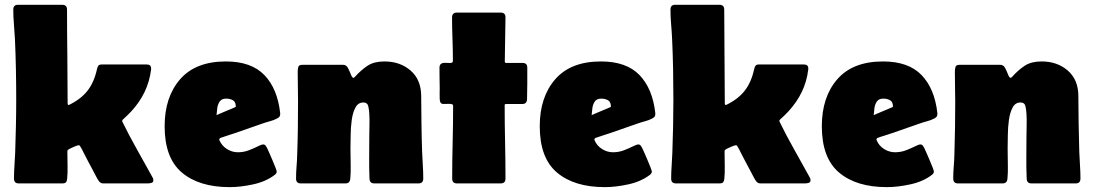

<svg xmlns="http://www.w3.org/2000/svg" viewBox="-20 -768 4583 804"><path d="M58.1 0Q38.6 0 38.6 -20.5Q38.6 -47.4 40.5 -74Q42.5 -100.6 43.5 -127.4Q45.4 -183.1 46.6 -239Q47.9 -294.9 47.9 -350.6Q47.9 -414.6 46.6 -478.3Q45.4 -542 42.5 -605.5Q41 -635.7 38.3 -666.5Q35.6 -697.3 35.6 -727.5Q35.6 -748 55.2 -748H240.2Q260.7 -748 260.7 -728Q260.7 -629.9 262 -531.5Q263.2 -433.1 263.2 -335Q263.2 -329.6 266.1 -328.6H269Q319.3 -353 346.9 -388.7Q374.5 -424.3 386.2 -479Q388.7 -488.8 392.3 -493.4Q396 -498 406.7 -498H594.7Q612.8 -498 612.8 -481.4V-477.5Q606.4 -426.3 585.4 -382.8Q564.5 -339.4 529.8 -301.8Q521.5 -292.5 512.5 -284.2Q503.4 -275.9 494.6 -267.6Q494.1 -267.1 493.7 -266.4Q493.2 -265.6 492.2 -264.6L491.7 -259.8Q520.5 -200.7 552.7 -143.8Q585 -86.9 616.2 -29.8Q618.7 -25.9 620.4 -22Q622.1 -18.1 622.1 -13.2Q622.1 -4.4 614.3 -2.2Q606.4 0 599.6 0H411.1Q400.9 0 393.6 -10.3Q386.7 -20.5 381.1 -31.7Q375.5 -43 369.6 -53.7Q359.4 -72.3 349.6 -91.1Q339.8 -109.9 330.1 -128.9Q326.7 -135.7 323 -143.1Q319.3 -150.4 314.9 -156.7L312 -159.7Q308.1 -160.6 297.9 -156.7Q287.6 -152.8 277.6 -147.9Q267.6 -143.1 264.2 -140.1Q262.2 -138.2 262.2 -133.3Q262.2 -128.4 262.2 -126Q262.2 -99.6 262.9 -72.8Q263.7 -45.9 261.2 -20Q260.3 -9.8 256.3 -4.9Q252.4 0 241.2 0Z M941.9 15.6Q814 15.6 741.7 -45.4Q669.4 -106.4 669.4 -239.3Q669.4 -361.8 734.4 -436.3Q799.3 -510.7 925.8 -510.7Q1032.2 -510.7 1087.2 -453.6Q1142.1 -396.5 1153.3 -293.9V-291Q1153.3 -283.2 1150.4 -279.5Q1147.5 -275.9 1140.6 -272Q1127 -264.6 1110.4 -260.3Q1093.8 -255.9 1078.6 -250.5L963.4 -210.4Q948.2 -205.1 932.6 -200.4Q917 -195.8 901.4 -189.9L897.9 -184.6Q898.4 -183.6 898.4 -182.6Q898.4 -181.6 898.9 -180.7Q908.7 -157.7 930.2 -144Q951.7 -130.4 976.1 -130.4Q1000.5 -130.4 1022 -138.7Q1043.5 -147 1059.3 -155Q1075.2 -163.1 1082 -163.1Q1088.4 -163.1 1092 -158.4Q1095.7 -153.8 1098.1 -148.9Q1100.6 -144 1106.9 -129.6Q1113.3 -115.2 1120.6 -97.9Q1127.9 -80.6 1133.3 -66.9Q1138.7 -53.2 1138.7 -49.8Q1138.7 -42 1130.9 -36.1Q1094.2 -7.8 1040.8 3.9Q987.3 15.6 941.9 15.6ZM886.7 -286.1Q906.7 -294.4 927 -303.2Q947.3 -312 967.3 -320.3Q967.8 -340.3 956.1 -347.7Q944.3 -355 926.8 -355Q908.7 -355 900.4 -343.5Q892.1 -332 889.9 -315.9Q887.7 -299.8 886.7 -286.1Z M1417 -496.6Q1430.2 -496.6 1437.3 -482.9Q1444.3 -469.2 1449.5 -455.6Q1454.6 -441.9 1460.9 -441.9Q1461.9 -441.9 1465.3 -445.3Q1492.7 -475.6 1519.8 -493.2Q1546.9 -510.7 1589.8 -510.7Q1655.3 -510.7 1699.2 -472.7Q1743.2 -434.6 1743.7 -367.2Q1744.1 -308.6 1744.9 -250Q1745.6 -191.4 1747.6 -132.8Q1748.5 -105 1750.5 -76.7Q1752.4 -48.3 1752.4 -20.5Q1752.4 0 1732.9 0H1547.4Q1527.8 0 1527.3 -20Q1525.4 -63.5 1525.9 -107.7Q1526.4 -151.9 1526.4 -195.8Q1526.4 -220.2 1527.1 -244.1Q1527.8 -268.1 1526.4 -292Q1525.9 -304.7 1522.5 -321.8Q1519 -338.9 1501.5 -338.9Q1479.5 -338.9 1468.3 -317.4Q1457 -295.9 1452.9 -265.4Q1448.7 -234.9 1448.5 -205.8Q1448.2 -176.8 1447.8 -162.1Q1447.3 -153.8 1447.5 -145.5Q1447.8 -137.2 1447.8 -128.9Q1447.8 -102.1 1448.5 -74.5Q1449.2 -46.9 1446.8 -20Q1445.3 0 1426.8 0H1239.3Q1219.7 0 1219.7 -20.5Q1219.7 -46.4 1221.9 -72.3Q1224.1 -98.1 1224.6 -124Q1226.6 -179.2 1227.3 -234.1Q1228 -289.1 1228 -343.8Q1228 -374.5 1227.3 -405Q1226.6 -435.5 1226.6 -466.3Q1226.6 -478 1229 -487.3Q1231.4 -496.6 1246.6 -496.6Z M1873 -694.8Q1873 -715.3 1893.1 -715.3H2076.7Q2096.7 -715.3 2096.7 -695.3L2093.8 -510.7Q2093.8 -504.4 2099.6 -504.4H2168.5Q2188 -504.4 2188 -484.9Q2188 -452.1 2188 -418.9Q2188 -385.7 2187 -352.5Q2186 -332.5 2167.5 -332.5H2101.1Q2099.1 -332.5 2096.2 -332Q2093.3 -331.5 2093.3 -328.6Q2093.3 -251.5 2095 -174.3Q2096.7 -97.2 2096.7 -20Q2096.7 0 2076.7 0H1893.1Q1873.5 0 1873.5 -20.5Q1873.5 -96.7 1875.5 -172.6Q1877.4 -248.5 1877.4 -324.7Q1877.4 -330.1 1872.6 -331.5Q1867.7 -333 1863.3 -333Q1849.6 -333 1835.9 -332.8Q1822.3 -332.5 1821.3 -352.5Q1820.8 -364.3 1821 -376.2Q1821.3 -388.2 1821.3 -399.4Q1820.8 -420.9 1820.6 -442.4Q1820.3 -463.9 1820.3 -484.9Q1820.3 -504.9 1842.8 -504.9Q1848.6 -504.9 1862.5 -504.2Q1876.5 -503.4 1876.5 -512.7Q1876.5 -558.1 1874.8 -603.8Q1873 -649.4 1873 -694.8Z M2512.7 15.6Q2384.8 15.6 2312.5 -45.4Q2240.2 -106.4 2240.2 -239.3Q2240.2 -361.8 2305.2 -436.3Q2370.1 -510.7 2496.6 -510.7Q2603 -510.7 2658 -453.6Q2712.9 -396.5 2724.1 -293.9V-291Q2724.1 -283.2 2721.2 -279.5Q2718.3 -275.9 2711.4 -272Q2697.8 -264.6 2681.2 -260.3Q2664.6 -255.9 2649.4 -250.5L2534.2 -210.4Q2519 -205.1 2503.4 -200.4Q2487.8 -195.8 2472.2 -189.9L2468.8 -184.6Q2469.2 -183.6 2469.2 -182.6Q2469.2 -181.6 2469.7 -180.7Q2479.5 -157.7 2501 -144Q2522.5 -130.4 2546.9 -130.4Q2571.3 -130.4 2592.8 -138.7Q2614.3 -147 2630.1 -155Q2646 -163.1 2652.8 -163.1Q2659.2 -163.1 2662.8 -158.4Q2666.5 -153.8 2668.9 -148.9Q2671.4 -144 2677.7 -129.6Q2684.1 -115.2 2691.4 -97.9Q2698.7 -80.6 2704.1 -66.9Q2709.5 -53.2 2709.5 -49.8Q2709.5 -42 2701.7 -36.1Q2665 -7.8 2611.6 3.9Q2558.1 15.6 2512.7 15.6ZM2457.5 -286.1Q2477.5 -294.4 2497.8 -303.2Q2518.1 -312 2538.1 -320.3Q2538.6 -340.3 2526.9 -347.7Q2515.1 -355 2497.6 -355Q2479.5 -355 2471.2 -343.5Q2462.9 -332 2460.7 -315.9Q2458.5 -299.8 2457.5 -286.1Z M2810.1 0Q2790.5 0 2790.5 -20.5Q2790.5 -47.4 2792.5 -74Q2794.4 -100.6 2795.4 -127.4Q2797.4 -183.1 2798.6 -239Q2799.8 -294.9 2799.8 -350.6Q2799.8 -414.6 2798.6 -478.3Q2797.4 -542 2794.4 -605.5Q2793 -635.7 2790.3 -666.5Q2787.6 -697.3 2787.6 -727.5Q2787.6 -748 2807.1 -748H2992.2Q3012.7 -748 3012.7 -728Q3012.7 -629.9 3013.9 -531.5Q3015.1 -433.1 3015.1 -335Q3015.1 -329.6 3018.1 -328.6H3021Q3071.3 -353 3098.9 -388.7Q3126.5 -424.3 3138.2 -479Q3140.6 -488.8 3144.3 -493.4Q3147.9 -498 3158.7 -498H3346.7Q3364.7 -498 3364.7 -481.4V-477.5Q3358.4 -426.3 3337.4 -382.8Q3316.4 -339.4 3281.7 -301.8Q3273.4 -292.5 3264.4 -284.2Q3255.4 -275.9 3246.6 -267.6Q3246.1 -267.1 3245.6 -266.4Q3245.1 -265.6 3244.1 -264.6L3243.7 -259.8Q3272.5 -200.7 3304.7 -143.8Q3336.9 -86.9 3368.2 -29.8Q3370.6 -25.9 3372.3 -22Q3374 -18.1 3374 -13.2Q3374 -4.4 3366.2 -2.2Q3358.4 0 3351.6 0H3163.1Q3152.8 0 3145.5 -10.3Q3138.7 -20.5 3133.1 -31.7Q3127.4 -43 3121.6 -53.7Q3111.3 -72.3 3101.6 -91.1Q3091.8 -109.9 3082 -128.9Q3078.6 -135.7 3075 -143.1Q3071.3 -150.4 3066.9 -156.7L3064 -159.7Q3060.1 -160.6 3049.8 -156.7Q3039.6 -152.8 3029.5 -147.9Q3019.5 -143.1 3016.1 -140.1Q3014.2 -138.2 3014.2 -133.3Q3014.2 -128.4 3014.2 -126Q3014.2 -99.6 3014.9 -72.8Q3015.6 -45.9 3013.2 -20Q3012.2 -9.8 3008.3 -4.9Q3004.4 0 2993.2 0Z M3693.8 15.6Q3565.9 15.6 3493.7 -45.4Q3421.4 -106.4 3421.4 -239.3Q3421.4 -361.8 3486.3 -436.3Q3551.3 -510.7 3677.7 -510.7Q3784.2 -510.7 3839.1 -453.6Q3894 -396.5 3905.3 -293.9V-291Q3905.3 -283.2 3902.3 -279.5Q3899.4 -275.9 3892.6 -272Q3878.9 -264.6 3862.3 -260.3Q3845.7 -255.9 3830.6 -250.5L3715.3 -210.4Q3700.2 -205.1 3684.6 -200.4Q3668.9 -195.8 3653.3 -189.9L3649.9 -184.6Q3650.4 -183.6 3650.4 -182.6Q3650.4 -181.6 3650.9 -180.7Q3660.6 -157.7 3682.1 -144Q3703.6 -130.4 3728 -130.4Q3752.4 -130.4 3773.9 -138.7Q3795.4 -147 3811.3 -155Q3827.1 -163.1 3834 -163.1Q3840.3 -163.1 3844 -158.4Q3847.7 -153.8 3850.1 -148.9Q3852.5 -144 3858.9 -129.6Q3865.2 -115.2 3872.6 -97.9Q3879.9 -80.6 3885.3 -66.9Q3890.6 -53.2 3890.6 -49.8Q3890.6 -42 3882.8 -36.1Q3846.2 -7.8 3792.7 3.9Q3739.3 15.6 3693.8 15.6ZM3638.7 -286.1Q3658.7 -294.4 3679 -303.2Q3699.2 -312 3719.2 -320.3Q3719.7 -340.3 3708 -347.7Q3696.3 -355 3678.7 -355Q3660.6 -355 3652.3 -343.5Q3644 -332 3641.8 -315.9Q3639.6 -299.8 3638.7 -286.1Z M4168.9 -496.6Q4182.1 -496.6 4189.2 -482.9Q4196.3 -469.2 4201.4 -455.6Q4206.5 -441.9 4212.9 -441.9Q4213.9 -441.9 4217.3 -445.3Q4244.6 -475.6 4271.7 -493.2Q4298.8 -510.7 4341.8 -510.7Q4407.2 -510.7 4451.2 -472.7Q4495.1 -434.6 4495.6 -367.2Q4496.1 -308.6 4496.8 -250Q4497.6 -191.4 4499.5 -132.8Q4500.5 -105 4502.4 -76.7Q4504.4 -48.3 4504.4 -20.5Q4504.4 0 4484.9 0H4299.3Q4279.8 0 4279.3 -20Q4277.3 -63.5 4277.8 -107.7Q4278.3 -151.9 4278.3 -195.8Q4278.3 -220.2 4279.1 -244.1Q4279.8 -268.1 4278.3 -292Q4277.8 -304.7 4274.4 -321.8Q4271 -338.9 4253.4 -338.9Q4231.4 -338.9 4220.2 -317.4Q4209 -295.9 4204.8 -265.4Q4200.7 -234.9 4200.4 -205.8Q4200.2 -176.8 4199.7 -162.1Q4199.2 -153.8 4199.5 -145.5Q4199.7 -137.2 4199.7 -128.9Q4199.7 -102.1 4200.4 -74.5Q4201.2 -46.9 4198.7 -20Q4197.3 0 4178.7 0H3991.2Q3971.7 0 3971.7 -20.5Q3971.7 -46.4 3973.9 -72.3Q3976.1 -98.1 3976.6 -124Q3978.5 -179.2 3979.2 -234.1Q3980 -289.1 3980 -343.8Q3980 -374.5 3979.2 -405Q3978.5 -435.5 3978.5 -466.3Q3978.5 -478 3981 -487.3Q3983.4 -496.6 3998.5 -496.6Z"/></svg>

Font: Belanosima
Style: Bold
Weight: 700
Designer: The DocRepair Project, Santiago Orozco
Foundry: Google
Version: Version 2.000